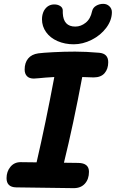

<svg xmlns="http://www.w3.org/2000/svg" viewBox="-20 -979 601 997"><path d="M542 -656Q542 -621 523 -599Q504 -577 466 -577L407 -579Q361 -333 312 -134L387 -133Q442 -132 442 -87Q442 -49 421 -25.5Q400 -2 363 -2L64 -6Q14 -7 14 -54Q14 -88 34 -112.5Q54 -137 87 -137L170 -136Q217 -339 262 -579Q208 -576 183 -573Q159 -571 156 -571Q132 -571 120 -583.5Q108 -596 108 -618Q108 -653 126 -675Q144 -697 179 -702Q201 -705 257 -708Q313 -711 370 -711Q425 -711 495 -705Q542 -701 542 -656ZM198 -879Q198 -903 208 -923Q227 -956 262 -956Q280 -956 293 -947.5Q306 -939 306 -924V-911Q309 -841 371 -841Q400 -841 425 -861Q450 -881 458 -920Q462 -939 479 -949Q496 -959 516 -959Q535 -959 548 -946.5Q561 -934 561 -916Q561 -874 532 -835Q503 -796 456.5 -772.5Q410 -749 363 -749Q317 -749 279 -765.5Q241 -782 219.5 -812Q198 -842 198 -879Z"/></svg>

Font: Mali
Style: Bold Italic
Weight: 700
Italic angle: -10°
Version: Version 1.000; ttfautohint (v1.6)